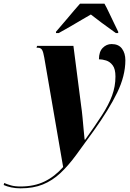

<svg xmlns="http://www.w3.org/2000/svg" viewBox="-169 -786 710 1046"><path d="M-57 240Q-84 240 -107.5 235Q-131 230 -149 222L-146 211Q-130 218 -109 224Q-88 230 -57 230Q17 230 73 203Q129 176 175 124L72 -473Q67 -503 60 -514.5Q53 -526 37 -526H30L33 -536H231L273 -210Q277 -184 280.5 -147Q284 -110 287 -76Q290 -42 292 -25H295Q350 -102 386.5 -158.5Q423 -215 441.5 -265Q460 -315 460 -369Q460 -410 445 -430Q430 -450 409 -456.5Q388 -463 370 -463Q370 -504 390.5 -525Q411 -546 439 -546Q477 -546 495.5 -521Q514 -496 514 -458Q514 -373 469.5 -281.5Q425 -190 342 -74Q288 1 245 59.5Q202 118 159 158Q116 198 64.5 219Q13 240 -57 240ZM136 -613Q167 -648 201 -689Q235 -730 267 -766H400Q411 -747 425 -717Q439 -687 453 -658.5Q467 -630 475 -613V-606H462Q375 -668 326 -707Q306 -696 276 -678Q246 -660 213 -641Q180 -622 151 -606H136Z"/></svg>

Font: Noto Serif Display ExtraCondensed Black
Style: Italic
Weight: 900
Width: 2
Italic angle: -12°
Designer: Monotype Design Team
Foundry: Monotype Imaging Inc.
Version: Version 2.009